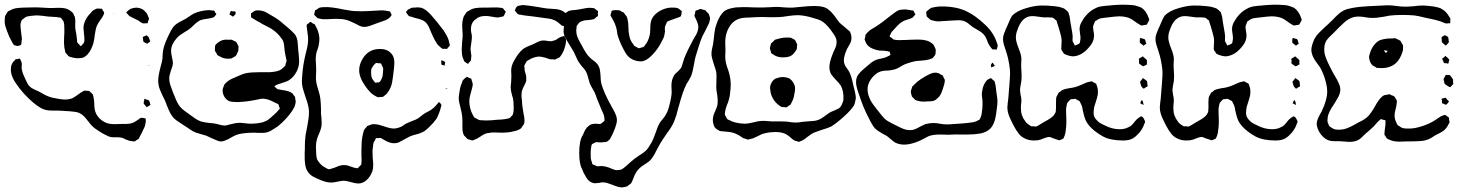

<svg xmlns="http://www.w3.org/2000/svg" viewBox="-39 -569 6357 835"><path d="M15 -383Q13 -386 1 -410Q-10 -437 -15 -453Q-20 -469 -18 -485Q-18 -495 -17 -499Q-16 -501 -11 -509L-5 -519L5 -524Q17 -531 29 -533Q41 -535 64 -536L114 -537Q129 -537 159 -535L179 -534L217 -535Q234 -535 242 -533Q258 -530 271 -519L279 -512Q280 -510 283 -502Q287 -496 287 -492Q289 -483 288.5 -472Q288 -461 288 -456Q288 -446 290 -435.5Q292 -425 293 -420L296 -395Q296 -387 297 -384Q297 -384 305 -376Q306 -375 308 -372.5Q310 -370 312 -368Q314 -368 316 -372Q317 -373 322 -378Q327 -383 328 -390V-400Q328 -408 326 -424Q324 -440 324 -447Q324 -459 328 -470Q336 -494 356 -513Q362 -521 365 -523Q367 -525 378 -530Q381 -532 387 -532Q394 -532 398 -531Q399 -531 400.5 -531.5Q402 -532 404 -531Q406 -529 407 -526Q408 -523 410 -521Q411 -520 412 -518Q413 -516 414 -513V-512Q414 -510 412 -506Q410 -502 409 -500Q405 -491 398 -483Q387 -468 382 -456Q377 -444 373 -416Q371 -398 369 -390Q368 -382 364 -371.5Q360 -361 358 -357Q344 -328 324 -319Q316 -316 305 -316Q294 -316 292 -316Q277 -318 268 -321L260 -324Q258 -325 256.5 -327.5Q255 -330 254 -331Q246 -339 246 -339L244 -347Q240 -365 240 -372Q239 -385 239.5 -395Q240 -405 240 -412Q241 -421 241 -439Q241 -455 240 -464Q239 -466 239 -469Q239 -472 238 -474Q237 -478 233.5 -481.5Q230 -485 229 -487Q228 -488 227.5 -489.5Q227 -491 225 -492Q222 -493 215 -493.5Q208 -494 205 -495Q198 -496 188 -496Q178 -496 171 -497Q164 -498 147.5 -500Q131 -502 118 -502Q111 -502 95 -500Q78 -498 73 -495Q73 -495 61 -486Q60 -485 58.5 -484Q57 -483 55 -481Q54 -479 51 -468Q50 -465 50 -458Q50 -449 51 -444Q55 -415 56 -403V-397Q56 -393 54 -381Q54 -376 52 -374Q50 -371 37 -369Q34 -370 28.5 -371Q23 -372 21 -374Q19 -376 18 -378.5Q17 -381 15 -383ZM510 -515Q510 -516 511.5 -517Q513 -518 514 -519Q516 -521 519.5 -524Q523 -527 528 -530Q541 -535 546 -535Q556 -537 567.5 -534Q579 -531 587 -524Q590 -522 592.5 -518.5Q595 -515 598 -513Q602 -508 606 -496Q609 -490 609 -489Q609 -485 606 -479L603 -468Q601 -467 599.5 -467.5Q598 -468 597 -468L586 -467Q578 -467 564 -479L526 -498Q522 -500 514 -510Q513 -511 511.5 -512.5Q510 -514 510 -515ZM455 -511V-513Q455 -513 455 -511ZM455 -511 453 -504 454 -510Q454 -510 454.5 -510.5Q455 -511 455 -511ZM609 -405 612 -395Q612 -394 613.5 -392Q615 -390 614 -389Q613 -387 611 -386Q609 -385 608 -384Q603 -379 602 -379Q601 -379 597 -381Q595 -382 590.5 -384Q586 -386 585 -388Q583 -391 583 -402Q581 -406 582 -408Q582 -409 582.5 -409Q583 -409 584 -409Q587 -410 591.5 -412.5Q596 -415 598 -415Q602 -415 609 -405ZM594 -54Q595 -53 595 -43Q595 -40 594 -34Q593 -28 592 -24Q591 -19 589 -15.5Q587 -12 586 -9Q576 13 570 23L564 35L554 41Q553 42 551 43.5Q549 45 546 46H544L535 45Q522 44 507 37Q495 30 485 29Q481 28 472 28H457Q447 28 442 27Q431 24 420.5 18Q410 12 407 11Q402 8 388.5 -0.5Q375 -9 366 -17Q357 -25 345 -41Q343 -44 331.5 -57.5Q320 -71 305 -78Q296 -82 283.5 -83Q271 -84 265 -85L217 -88H194Q179 -88 171 -89Q153 -91 137.5 -100Q122 -109 104 -124Q60 -162 30 -207Q4 -245 9 -276Q9 -285 15 -295Q18 -301 23 -304Q26 -309 29 -311Q30 -312 37 -312Q41 -314 46 -314Q48 -314 49 -312Q50 -310 50 -309Q56 -297 56 -291Q55 -285 55 -274Q56 -258 68 -232Q70 -229 76 -215Q82 -201 90 -193Q97 -186 110 -180Q123 -174 128 -172Q135 -168 153.5 -158Q172 -148 190 -144Q196 -143 213.5 -139.5Q231 -136 245 -136Q259 -136 274 -141Q286 -147 298 -156Q314 -168 319 -170Q327 -175 329 -175H331L340 -174Q347 -174 349 -173Q351 -172 357 -166Q365 -158 365 -158L368 -145Q369 -140 370 -131.5Q371 -123 371 -119Q371 -102 373 -93Q377 -72 392 -56Q407 -40 428 -33Q441 -29 458 -29L493 -30Q496 -30 510.5 -30Q525 -30 536 -34Q543 -36 551 -41.5Q559 -47 564 -50Q570 -56 573 -56Q574 -57 576 -57Q579 -57 582.5 -56Q586 -55 589 -55Q592 -55 594 -54ZM613 -284H605Q612 -286 613 -284ZM605 -284Q604 -284 603 -283.5Q602 -283 602 -284Q603 -285 603.5 -284.5Q604 -284 605 -284ZM615 -113Q614 -112 610.5 -110Q607 -108 606 -107L599 -103Q597 -104 596 -106Q595 -108 594 -109Q593 -111 589.5 -114Q586 -117 586 -120V-122Q586 -127 588 -131Q588 -138 589 -139Q591 -140 592.5 -138.5Q594 -137 595 -137Q605 -135 610 -131L614 -118Q614 -117 615 -115.5Q616 -114 615 -113Z M1154 -194Q1154 -194 1156 -192L1162 -186Q1166 -182 1168 -181Q1170 -180 1176 -180Q1182 -178 1198 -176Q1221 -172 1231 -164Q1234 -163 1236 -158Q1237 -156 1240 -153Q1243 -150 1244 -147Q1245 -145 1245 -139Q1247 -131 1247 -126Q1247 -120 1242 -105Q1231 -83 1210.5 -59.5Q1190 -36 1167 -18Q1149 -6 1138.5 0Q1128 6 1115 8Q1109 9 1096 9Q1079 9 1070 8Q1033 8 1006 13Q990 16 973.5 25Q957 34 954 36Q946 40 936.5 43.5Q927 47 918 46Q916 46 911.5 44.5Q907 43 905 42Q900 40 879 31Q872 27 858 21Q849 18 835.5 14.5Q822 11 814 8Q802 4 790.5 -4Q779 -12 776 -14Q761 -24 759 -25Q754 -29 742.5 -36Q731 -43 722.5 -50Q714 -57 709 -65Q701 -76 694.5 -91.5Q688 -107 686 -112Q681 -127 676 -137Q663 -162 656 -180.5Q649 -199 649 -218Q649 -239 659 -277L665 -300Q667 -308 667.5 -314Q668 -320 668 -324Q668 -332 670 -348Q675 -377 695 -417Q706 -441 714 -451Q721 -460 730 -466Q739 -472 750 -477.5Q761 -483 768 -487Q775 -491 785.5 -498.5Q796 -506 804 -510Q832 -523 868 -525Q875 -525 885 -523Q886 -523 887.5 -523.5Q889 -524 891 -523Q895 -521 897 -514Q902 -509 902 -508L901 -506Q898 -503 894 -497Q890 -493 884.5 -492Q879 -491 877 -490Q869 -488 856.5 -486.5Q844 -485 835 -482Q822 -477 809 -464.5Q796 -452 789 -446Q785 -442 765 -430Q745 -417 742 -415Q726 -402 714 -381Q705 -365 705 -347Q705 -338 709 -320Q713 -302 713 -294Q712 -281 705 -264Q697 -240 697 -228Q697 -211 704.5 -191.5Q712 -172 713 -168Q716 -161 724.5 -140Q733 -119 744 -105Q752 -95 765 -86Q778 -77 783 -73Q789 -69 804.5 -57.5Q820 -46 834 -41Q852 -36 874 -34Q878 -34 886 -33Q894 -32 899 -31Q905 -30 917 -26.5Q929 -23 938 -23Q943 -23 950 -25Q957 -27 961 -28Q987 -35 1005 -35Q1011 -35 1027 -33Q1041 -31 1048 -31Q1078 -31 1103 -37Q1119 -42 1129.5 -50Q1140 -58 1160 -77Q1165 -81 1173 -91Q1178 -96 1178 -97Q1179 -98 1177.5 -99.5Q1176 -101 1176 -102Q1175 -104 1174 -108.5Q1173 -113 1172 -115Q1170 -117 1165 -119Q1160 -121 1158 -122Q1131 -137 1113 -139L1104 -140Q1098 -140 1075 -135Q1038 -127 996 -125Q970 -125 958 -129Q943 -136 935 -151.5Q927 -167 930 -184Q930 -185 933 -191Q935 -198 938 -203Q938 -203 946 -211Q959 -223 980 -231Q1014 -247 1032 -251Q1055 -255 1089 -255H1134Q1169 -257 1184 -267L1193 -275Q1194 -276 1197 -278.5Q1200 -281 1201 -283Q1203 -285 1203 -291Q1204 -294 1205.5 -297.5Q1207 -301 1207 -305Q1207 -310 1205 -316Q1204 -322 1202 -330Q1200 -338 1199 -348Q1198 -354 1197 -368Q1196 -382 1192 -391Q1191 -394 1188.5 -397.5Q1186 -401 1185 -402Q1170 -424 1148 -439Q1140 -445 1128.5 -451Q1117 -457 1113 -459Q1104 -463 1096.5 -468Q1089 -473 1082 -476L1062 -488Q1055 -492 1054 -493Q1052 -495 1052.5 -500.5Q1053 -506 1053 -507L1052 -510Q1053 -511 1054.5 -512Q1056 -513 1057 -514Q1060 -516 1063 -518Q1066 -520 1069 -522Q1073 -524 1083 -524Q1093 -524 1104 -521Q1114 -519 1138 -504Q1142 -502 1159 -491.5Q1176 -481 1189 -469L1222 -441Q1225 -438 1233.5 -430Q1242 -422 1246 -416Q1252 -406 1254 -394.5Q1256 -383 1256.5 -371Q1257 -359 1258 -352Q1259 -343 1260.5 -327.5Q1262 -312 1262 -302Q1262 -278 1249.5 -255Q1237 -232 1216 -219Q1207 -214 1192 -209.5Q1177 -205 1169 -202Q1161 -199 1156 -195Q1154 -195 1154 -194ZM959 -506Q958 -507 962 -514Q962 -516 963 -518Q964 -520 965 -521Q967 -522 971 -520Q983 -520 985 -518Q986 -516 986 -513Q986 -510 985 -507Q975 -497 975 -497Q973 -497 970 -499Q967 -501 966 -502Q965 -503 962.5 -504Q960 -505 959 -506ZM908 -383Q910 -384 915.5 -388Q921 -392 925 -393Q937 -398 957 -396Q959 -396 962 -396.5Q965 -397 969 -396Q974 -394 977.5 -392Q981 -390 983 -389Q986 -389 988 -387Q989 -386 993 -378L998 -368Q999 -366 998.5 -364Q998 -362 998 -360Q998 -351 997 -347L992 -337Q990 -330 987 -327Q986 -325 983.5 -324Q981 -323 980 -322Q970 -316 968 -315Q965 -314 958 -314Q936 -312 918 -323Q908 -328 906 -330L901 -340Q900 -341 898 -344Q896 -347 896 -349Q895 -351 895.5 -354.5Q896 -358 896 -360Q896 -369 897 -371Q898 -375 908 -383Z M1342 -490Q1342 -490 1334 -498Q1327 -505 1327 -505L1329 -513Q1330 -515 1330 -518Q1330 -521 1331 -524L1339 -528Q1341 -529 1343 -531Q1345 -533 1349 -535Q1358 -538 1370 -538Q1398 -540 1454 -528L1478 -524Q1495 -520 1532 -520Q1551 -520 1602 -523L1619 -524Q1633 -524 1648 -521Q1650 -520 1652.5 -520Q1655 -520 1657 -519Q1659 -516 1660.5 -512.5Q1662 -509 1663 -507L1664 -504Q1664 -501 1656 -493Q1652 -488 1640 -482Q1625 -476 1595 -466Q1583 -461 1569.5 -456.5Q1556 -452 1546 -452Q1534 -452 1522 -458Q1510 -464 1507 -466Q1478 -480 1465 -483Q1449 -487 1425 -487Q1407 -487 1398 -486Q1391 -486 1381.5 -485.5Q1372 -485 1360 -486Q1344 -489 1342 -490ZM1751 -535Q1755 -536 1764 -536L1776 -537Q1782 -537 1794 -535Q1813 -529 1835.5 -504Q1858 -479 1890 -437Q1892 -434 1902 -417Q1912 -400 1915 -382Q1918 -374 1917 -371Q1915 -366 1908 -361Q1906 -356 1905 -356L1896 -357Q1894 -357 1890.5 -356.5Q1887 -356 1885 -357L1878 -362Q1869 -370 1865 -374Q1851 -393 1837 -426Q1834 -432 1829 -445Q1824 -458 1818 -465Q1810 -476 1797.5 -481.5Q1785 -487 1766 -491Q1764 -491 1747 -497L1739 -499Q1739 -499 1730 -511Q1727 -514 1727 -515Q1726 -518 1735 -527ZM1859 -52Q1846 -34 1826 -15Q1824 -13 1815 -5Q1806 3 1796 7Q1783 13 1769 16Q1765 17 1758 19Q1751 21 1742 25Q1739 26 1722 36Q1706 45 1696.5 49.5Q1687 54 1674 54Q1655 54 1629 38Q1619 32 1617 31H1614Q1608 31 1606 32Q1605 32 1601.5 31.5Q1598 31 1597 32Q1595 33 1593.5 36.5Q1592 40 1592 41Q1586 50 1586 50Q1585 54 1584 60Q1583 66 1583 69Q1581 81 1581 90L1582 118Q1584 136 1584 147Q1584 168 1579 179Q1571 200 1555 214.5Q1539 229 1519 229Q1507 229 1487 223Q1467 217 1456 217Q1447 217 1429 221Q1411 225 1401 225Q1377 225 1341 208Q1322 200 1311 191Q1293 175 1289 151Q1285 127 1286 95Q1287 84 1287 61Q1287 54 1287.5 43.5Q1288 33 1290 18Q1298 -21 1302 -48Q1306 -75 1304 -94Q1302 -113 1289 -149Q1277 -184 1275 -200Q1274 -205 1274 -215Q1274 -226 1276 -248Q1279 -286 1288 -325Q1289 -330 1295 -354Q1301 -378 1301 -399Q1301 -408 1299 -421Q1297 -434 1296 -444Q1296 -447 1295 -453Q1294 -459 1295 -461Q1296 -464 1304 -468Q1310 -474 1310 -474Q1312 -474 1315.5 -471.5Q1319 -469 1320 -468L1330 -463L1334 -455Q1342 -441 1344 -433Q1350 -415 1350 -397Q1350 -390 1348 -378Q1347 -370 1345 -364Q1343 -358 1342 -354Q1337 -343 1336 -334Q1334 -320 1334 -313L1335 -292Q1336 -282 1336 -260L1335 -230Q1335 -211 1342 -189Q1349 -167 1351 -158Q1355 -140 1356 -120Q1357 -100 1357 -95V-74Q1358 -67 1359 -56.5Q1360 -46 1360 -32Q1360 -12 1347 16Q1341 30 1339 38Q1335 51 1335 69L1336 97Q1336 100 1337 110Q1338 120 1341 126Q1341 126 1347 135Q1360 153 1378 161Q1380 162 1384 164.5Q1388 167 1391 167H1392Q1395 167 1404 164Q1415 161 1424 157Q1439 150 1453 149H1458Q1466 149 1474 151Q1481 153 1487 155.5Q1493 158 1500 160Q1503 160 1511 162L1516 163Q1518 162 1520.5 159Q1523 156 1524 155Q1524 155 1532 147Q1533 145 1532.5 143Q1532 141 1533 139Q1534 125 1533 112Q1532 91 1534 47Q1536 25 1541 7Q1542 5 1542.5 2Q1543 -1 1544 -3Q1546 -7 1548.5 -9.5Q1551 -12 1553 -14L1558 -21Q1559 -22 1569 -25L1580 -29H1585Q1600 -29 1610 -26L1630 -20Q1658 -10 1674 -10Q1688 -10 1708 -19Q1708 -19 1726 -31Q1734 -35 1746.5 -40Q1759 -45 1767 -48Q1777 -52 1787 -60Q1797 -68 1801 -71Q1807 -76 1820 -82.5Q1833 -89 1838 -93Q1851 -102 1861 -115L1868 -123Q1870 -125 1870 -125Q1871 -125 1872 -124Q1873 -123 1874 -122Q1879 -117 1881 -112Q1872 -75 1859 -52ZM1652 -174Q1649 -171 1647.5 -168Q1646 -165 1644 -162L1633 -153Q1631 -152 1630 -150.5Q1629 -149 1627 -148Q1624 -147 1616 -147L1605 -146Q1604 -146 1598 -149Q1586 -155 1575 -164Q1560 -179 1548 -197Q1523 -233 1523 -264Q1523 -286 1535.5 -309Q1548 -332 1567 -344Q1587 -356 1612 -356Q1631 -356 1642 -351L1652 -346L1660 -339L1667 -331Q1676 -318 1676 -296Q1676 -286 1674 -268Q1670 -232 1666.5 -212Q1663 -192 1652 -174ZM1895 -287Q1895 -286 1895.5 -285.5Q1896 -285 1895 -284Q1894 -283 1892 -284.5Q1890 -286 1889 -286Q1887 -286 1884.5 -286.5Q1882 -287 1881 -288Q1880 -290 1880 -299V-307Q1881 -308 1883 -306Q1890 -305 1897 -299ZM1576 -268Q1575 -265 1575 -259V-251Q1575 -236 1580 -226Q1583 -222 1585.5 -218.5Q1588 -215 1590 -213L1593 -209L1598 -210Q1609 -210 1611 -212Q1614 -213 1616.5 -218.5Q1619 -224 1620 -225Q1625 -234 1626 -246.5Q1627 -259 1627 -262Q1627 -264 1627.5 -267.5Q1628 -271 1627 -273Q1627 -274 1624 -280Q1622 -283 1621 -286.5Q1620 -290 1618 -293Q1616 -294 1606 -294Q1605 -294 1602 -295Q1599 -296 1597 -295Q1593 -294 1585 -284Q1584 -282 1580.5 -277Q1577 -272 1576 -268ZM1900 -182Q1899 -182 1898 -181.5Q1897 -181 1897 -182Q1899 -183 1901.5 -184Q1904 -185 1906 -185Q1907 -185 1906.5 -184Q1906 -183 1905 -183Z M2232 -547H2236Q2238 -547 2265 -544L2304 -538Q2311 -537 2320.5 -535Q2330 -533 2341 -532Q2349 -531 2370.5 -530Q2392 -529 2406 -522Q2418 -516 2426.5 -505.5Q2435 -495 2437 -483Q2440 -474 2440 -470Q2439 -468 2433 -462Q2430 -455 2426 -454H2424L2416 -455L2406 -457Q2403 -458 2401 -460.5Q2399 -463 2397 -464Q2395 -466 2386.5 -472.5Q2378 -479 2370 -482Q2359 -487 2344.5 -488.5Q2330 -490 2326 -491L2275 -498Q2269 -499 2253 -500.5Q2237 -502 2225 -505Q2220 -505 2214 -507Q2211 -509 2209 -512Q2207 -515 2205 -517Q2200 -522 2200 -523Q2199 -524 2200.5 -525.5Q2202 -527 2202 -528Q2203 -532 2205.5 -536Q2208 -540 2213 -543ZM2000 -296Q2000 -295 1999 -293.5Q1998 -292 1997 -292Q1996 -291 1992 -293.5Q1988 -296 1987 -297L1980 -302Q1980 -303 1977 -310Q1971 -322 1970 -337Q1969 -343 1969 -354Q1969 -365 1971 -389Q1973 -405 1973 -413Q1973 -428 1972 -436L1971 -458Q1971 -472 1974 -485Q1975 -488 1976 -491.5Q1977 -495 1978 -498Q1978 -498 1984 -507Q1985 -508 1991 -517L2001 -523Q2015 -532 2030.5 -534Q2046 -536 2061 -536Q2076 -536 2082 -536Q2090 -536 2105.5 -536.5Q2121 -537 2132 -536Q2134 -535 2139 -535Q2144 -535 2146 -534Q2149 -533 2152 -528.5Q2155 -524 2157 -522Q2158 -520 2159.5 -519.5Q2161 -519 2161 -518Q2161 -516 2158 -513Q2157 -511 2155 -505.5Q2153 -500 2150 -498Q2149 -497 2144 -496.5Q2139 -496 2137 -495Q2129 -493 2125 -493Q2118 -493 2106 -495.5Q2094 -498 2084 -499Q2055 -501 2041 -493Q2038 -492 2035.5 -489.5Q2033 -487 2031 -486Q2023 -481 2022 -479Q2009 -465 2009 -441Q2009 -435 2010.5 -427.5Q2012 -420 2013 -415Q2014 -404 2011.5 -388.5Q2009 -373 2008 -363Q2008 -360 2007.5 -356.5Q2007 -353 2008 -349Q2008 -344 2009.5 -337Q2011 -330 2011 -327Q2011 -324 2009 -306ZM2401 -328 2395 -320 2385 -315 2375 -310Q2369 -310 2366 -311H2357Q2352 -311 2344.5 -314Q2337 -317 2333 -318Q2313 -323 2307 -323Q2296 -323 2283.5 -319Q2271 -315 2262 -309Q2260 -308 2257 -306.5Q2254 -305 2251 -302Q2250 -301 2247 -295Q2246 -292 2244 -289Q2242 -286 2241 -283L2242 -275Q2242 -266 2243 -261Q2244 -256 2246 -250.5Q2248 -245 2249 -240Q2250 -235 2249.5 -230.5Q2249 -226 2250 -221Q2250 -217 2247.5 -211.5Q2245 -206 2244 -203Q2242 -198 2238 -191Q2234 -184 2233 -179Q2229 -171 2229 -158V-153Q2229 -145 2231 -131Q2232 -104 2239 -69Q2240 -65 2241 -59Q2242 -53 2242 -44Q2242 -38 2240 -30Q2238 -26 2235.5 -23.5Q2233 -21 2232 -19Q2229 -13 2228 -12Q2217 -2 2195 2Q2175 8 2141 8L2110 7Q2096 7 2089 9Q2086 9 2081 10Q2076 11 2073 12Q2063 16 2050 25Q2033 36 2026 38L2016 42Q2014 42 2005 39Q2003 38 1999.5 37.5Q1996 37 1995 36Q1993 35 1990.5 32Q1988 29 1987 28Q1985 26 1983 24Q1981 22 1979 20Q1972 7 1972 -13V-41Q1972 -60 1970 -69Q1969 -79 1967 -86.5Q1965 -94 1964 -99Q1956 -127 1956 -143Q1956 -152 1960 -174Q1963 -195 1970 -209Q1972 -218 1975 -221Q1975 -221 1981 -227Q1983 -228 1986.5 -231.5Q1990 -235 1991 -235Q1994 -234 1996 -233Q1998 -232 1999 -231Q2009 -228 2011 -226Q2012 -224 2012 -221L2016 -208Q2017 -206 2017 -201Q2017 -195 2011 -174Q2010 -170 2006 -155.5Q2002 -141 2002 -128Q2002 -114 2006 -98Q2010 -82 2017 -70Q2022 -60 2024 -58Q2027 -56 2029 -55Q2031 -54 2032 -54Q2034 -53 2038 -50.5Q2042 -48 2045 -47Q2049 -46 2058 -46L2073 -45Q2088 -45 2100 -46Q2112 -47 2120 -48Q2125 -48 2139 -49Q2153 -50 2163 -52Q2165 -53 2169.5 -53.5Q2174 -54 2177 -55Q2177 -55 2183 -61L2191 -70Q2192 -72 2192.5 -76.5Q2193 -81 2194 -83Q2195 -89 2195 -102Q2195 -118 2194 -127Q2193 -141 2188 -154Q2182 -176 2182 -188Q2182 -197 2184 -213L2185 -237L2184 -264Q2185 -284 2196 -304Q2216 -340 2236 -356Q2246 -363 2259.5 -368.5Q2273 -374 2278 -376Q2283 -378 2297.5 -385.5Q2312 -393 2325 -393Q2332 -393 2342.5 -391Q2353 -389 2360 -390Q2374 -393 2379 -396Q2384 -399 2390.5 -403.5Q2397 -408 2402 -409L2412 -412L2415 -413Q2417 -412 2417 -408Q2418 -406 2420 -403Q2422 -400 2423 -396V-393Q2423 -389 2421 -377Q2414 -346 2401 -328Z M2654 -524Q2658 -523 2664 -519L2674 -514Q2674 -514 2680 -505Q2681 -503 2683.5 -501Q2686 -499 2687 -496Q2688 -494 2688.5 -491Q2689 -488 2690 -486Q2694 -470 2694 -450Q2694 -437 2695 -430L2698 -413Q2701 -394 2714 -378Q2720 -369 2720 -369L2730 -364Q2731 -363 2734.5 -361Q2738 -359 2739 -359Q2741 -359 2750 -362Q2752 -363 2755.5 -363.5Q2759 -364 2760 -365Q2762 -366 2767 -374Q2779 -387 2786 -414Q2789 -424 2789 -445Q2789 -472 2796 -487Q2806 -507 2829 -520.5Q2852 -534 2877 -536H2888Q2903 -536 2910 -533Q2914 -530 2917.5 -527.5Q2921 -525 2923 -523L2927 -520Q2927 -518 2925 -514Q2925 -504 2922 -499Q2921 -497 2917.5 -495.5Q2914 -494 2913 -494Q2906 -491 2895.5 -487.5Q2885 -484 2877 -481Q2875 -480 2869.5 -478Q2864 -476 2862 -474Q2860 -472 2860 -469Q2859 -466 2856.5 -461.5Q2854 -457 2853 -453Q2852 -446 2852.5 -440.5Q2853 -435 2853 -431Q2850 -414 2849 -410Q2846 -402 2840 -391Q2834 -380 2831 -374Q2816 -348 2793 -325.5Q2770 -303 2749 -302Q2733 -302 2717.5 -308Q2702 -314 2692 -325Q2686 -331 2680.5 -340.5Q2675 -350 2673 -354Q2653 -392 2646 -420Q2645 -426 2644 -434Q2643 -442 2640 -452Q2636 -467 2625 -486Q2624 -488 2620.5 -493.5Q2617 -499 2616 -502Q2616 -505 2617.5 -509.5Q2619 -514 2620 -516Q2620 -520 2621 -522Q2622 -523 2628 -524Q2634 -525 2637 -525Q2649 -525 2654 -524ZM3029 -437Q3027 -432 3023.5 -426Q3020 -420 3016 -412Q3006 -389 2998 -361.5Q2990 -334 2987 -326Q2983 -314 2979 -288Q2973 -254 2966 -237Q2965 -234 2955 -217Q2947 -205 2944 -198Q2936 -182 2929.5 -162Q2923 -142 2921 -135Q2918 -125 2915.5 -115.5Q2913 -106 2910 -97Q2903 -66 2894 -44Q2889 -31 2880.5 -17Q2872 -3 2862 10L2845 35Q2832 54 2818 81Q2802 115 2787 130Q2780 136 2769 143Q2758 150 2751 155Q2732 170 2723 189Q2720 194 2715 208Q2710 222 2705 229Q2703 231 2699.5 233Q2696 235 2694 237Q2692 238 2691 239.5Q2690 241 2688 242L2677 244Q2675 244 2672 245Q2669 246 2667 246Q2651 246 2625 235Q2621 234 2608 229Q2595 224 2583 224Q2577 224 2571 225.5Q2565 227 2559 227L2550 228Q2544 228 2538 226Q2528 223 2519 214Q2517 211 2515 209Q2513 207 2512 205Q2498 183 2492 165Q2480 144 2480 96Q2480 41 2496 18Q2497 15 2502 4Q2507 -7 2514 -15Q2524 -25 2531 -28Q2540 -31 2553 -31Q2556 -31 2563 -30Q2570 -29 2574 -31Q2577 -32 2583 -38Q2588 -41 2590 -44V-46Q2590 -62 2585 -74L2576 -94Q2561 -129 2558 -138Q2549 -164 2546 -169Q2542 -177 2535 -188.5Q2528 -200 2525 -209Q2522 -218 2519 -230.5Q2516 -243 2513 -250Q2507 -265 2491 -281Q2483 -291 2475 -303Q2474 -304 2456 -344Q2450 -355 2442 -367L2428 -390Q2415 -412 2413 -423Q2412 -427 2412 -435Q2412 -443 2413.5 -455.5Q2415 -468 2416 -476Q2416 -492 2417 -501Q2418 -503 2418 -506Q2418 -509 2419 -511Q2420 -513 2426 -516Q2434 -522 2436 -522Q2438 -523 2441 -523Q2444 -523 2446 -524Q2468 -526 2479 -528Q2488 -529 2501 -532Q2514 -535 2523 -535Q2539 -535 2545 -533Q2548 -532 2550 -529.5Q2552 -527 2554 -526Q2560 -523 2561 -521Q2562 -519 2561.5 -515Q2561 -511 2561 -509Q2561 -508 2561.5 -504.5Q2562 -501 2561 -500Q2561 -498 2555 -495Q2547 -487 2545 -486Q2542 -485 2537.5 -484.5Q2533 -484 2531 -483Q2524 -482 2516 -481.5Q2508 -481 2501 -480L2490 -476Q2489 -476 2487 -475Q2485 -474 2482 -472Q2479 -470 2477.5 -467.5Q2476 -465 2474 -463L2469 -456Q2468 -453 2468 -445L2467 -436Q2467 -422 2472 -409Q2477 -396 2483.5 -385Q2490 -374 2492 -370Q2499 -356 2508 -341.5Q2517 -327 2527 -318Q2533 -312 2543.5 -304.5Q2554 -297 2559 -290Q2567 -279 2569.5 -267Q2572 -255 2573 -235Q2573 -220 2576 -206Q2587 -166 2620 -107Q2623 -102 2629.5 -90Q2636 -78 2640 -67.5Q2644 -57 2644 -47Q2644 -34 2636 -12Q2626 14 2619 26Q2612 42 2598 48Q2596 49 2590 49Q2573 51 2565 50L2556 49Q2553 49 2548.5 51.5Q2544 54 2541 55L2536 58Q2534 60 2533 64.5Q2532 69 2532 71Q2530 81 2530 92Q2530 103 2530 107Q2530 118 2531 123Q2532 129 2536 139Q2536 143 2537 144Q2538 146 2542 147.5Q2546 149 2547 149L2557 154H2561L2579 153Q2595 155 2600 157Q2606 158 2619.5 164Q2633 170 2641 171Q2655 171 2664 168Q2666 167 2668.5 165Q2671 163 2673 162Q2679 158 2703 136Q2721 120 2735 111Q2739 108 2751 100.5Q2763 93 2771 85Q2780 76 2795 50Q2802 37 2812 9Q2820 -17 2831 -36Q2836 -43 2844.5 -53Q2853 -63 2857 -71Q2867 -88 2872 -111Q2882 -149 2882 -168L2881 -197Q2881 -209 2884 -221Q2887 -232 2893 -242Q2899 -251 2908 -257Q2919 -268 2923 -274Q2924 -276 2927 -284Q2932 -302 2937 -316Q2951 -351 2976 -397Q2978 -401 2981.5 -406.5Q2985 -412 2989 -419Q2998 -437 2998 -452Q2998 -465 2987 -487L2981 -499Q2981 -503 2982 -506Q2983 -509 2984 -511Q2984 -520 2986 -522Q2987 -523 2991.5 -524.5Q2996 -526 2997 -526Q2999 -527 3002 -528.5Q3005 -530 3007 -530Q3010 -530 3011.5 -529Q3013 -528 3015 -528Q3027 -525 3029 -524L3032 -520Q3043 -509 3043 -509Q3049 -494 3049 -489Q3049 -485 3045 -469Z M3674 -109Q3660 -88 3630 -61Q3600 -34 3576 -19Q3559 -11 3534 -4Q3510 4 3498 9Q3492 12 3473 26Q3459 38 3448 43Q3445 44 3441.5 45.5Q3438 47 3435 48Q3433 48 3427 45Q3425 45 3421.5 44Q3418 43 3416 42Q3416 42 3407 36Q3403 32 3395 25.5Q3387 19 3380 15Q3356 2 3316 6Q3292 8 3273 15Q3264 19 3249.5 26.5Q3235 34 3223 36Q3217 38 3212 38Q3211 38 3205 35Q3195 33 3192 31Q3192 31 3174 19Q3158 10 3144 7Q3136 5 3123.5 4Q3111 3 3103 2Q3094 2 3090 0Q3088 -1 3080 -6L3073 -11Q3070 -14 3068.5 -17Q3067 -20 3066 -22Q3061 -35 3061 -47Q3061 -57 3065 -71Q3068 -79 3073.5 -91Q3079 -103 3081 -112Q3083 -127 3082 -135Q3082 -148 3079 -163Q3078 -168 3077 -174.5Q3076 -181 3076 -190L3077 -233Q3077 -248 3076 -255Q3074 -266 3066 -288Q3056 -318 3055 -333Q3055 -345 3058 -358.5Q3061 -372 3062 -376L3065 -399Q3067 -422 3071 -444Q3086 -501 3113 -522Q3125 -530 3146 -534Q3161 -538 3193 -538Q3220 -538 3233 -537Q3243 -537 3258 -536.5Q3273 -536 3292 -537L3316 -538Q3323 -539 3339 -539Q3350 -539 3370 -537Q3396 -535 3409 -536L3431 -538Q3479 -543 3501 -543Q3548 -543 3564 -527Q3576 -519 3594 -495Q3598 -488 3608 -476Q3615 -466 3629 -456Q3639 -448 3644 -443Q3646 -441 3650 -438Q3654 -435 3656 -433Q3664 -420 3664 -404Q3664 -397 3663 -393Q3661 -384 3654 -372.5Q3647 -361 3644 -355Q3631 -325 3631 -306Q3631 -296 3634.5 -288Q3638 -280 3644.5 -271.5Q3651 -263 3655 -255Q3664 -238 3672 -198Q3674 -191 3678 -174.5Q3682 -158 3683 -145Q3683 -138 3680 -127Q3679 -118 3674 -109ZM3618 -196Q3612 -206 3596 -222Q3583 -236 3577 -244.5Q3571 -253 3569 -265Q3568 -269 3568 -276Q3568 -298 3581 -331Q3584 -340 3590 -352Q3596 -364 3598 -373Q3600 -385 3599 -394Q3599 -395 3596 -404Q3592 -415 3573 -440Q3552 -467 3535 -477Q3527 -482 3515.5 -485.5Q3504 -489 3500 -490Q3463 -502 3432 -503Q3414 -503 3393.5 -500Q3373 -497 3366 -496Q3350 -494 3319 -494L3274 -495Q3256 -495 3224 -493Q3221 -493 3201 -492Q3181 -491 3165 -483Q3147 -474 3135 -455.5Q3123 -437 3118 -415Q3115 -400 3115 -386L3116 -350L3115 -322Q3115 -297 3128 -264L3134 -243Q3139 -221 3139 -201Q3139 -185 3135 -155Q3134 -146 3130 -133Q3127 -121 3123 -114Q3115 -92 3114 -81Q3114 -79 3113.5 -75Q3113 -71 3114 -69Q3114 -68 3119 -60Q3120 -58 3121 -55.5Q3122 -53 3124 -51Q3127 -49 3129 -48Q3131 -47 3132 -47Q3144 -40 3160 -36Q3182 -31 3202 -31Q3214 -31 3238 -37Q3260 -43 3271 -43Q3282 -44 3297 -42.5Q3312 -41 3317 -41H3351Q3373 -41 3384 -40Q3408 -36 3421 -36Q3436 -36 3449 -39Q3465 -41 3471 -41Q3479 -42 3492.5 -42.5Q3506 -43 3515 -46Q3529 -50 3544 -61.5Q3559 -73 3567 -78Q3573 -82 3583.5 -86Q3594 -90 3601 -94Q3609 -97 3611 -99Q3622 -108 3629 -134Q3631 -172 3618 -196ZM3418 -395Q3421 -392 3423 -386L3428 -376L3427 -366Q3427 -358 3426 -355Q3426 -355 3420 -346Q3410 -330 3398 -325Q3383 -318 3355 -320Q3335 -323 3324 -332Q3318 -335 3315 -338L3312 -349Q3309 -358 3309 -359L3311 -367Q3312 -369 3312.5 -373.5Q3313 -378 3314 -380L3321 -386Q3331 -396 3331 -396Q3334 -397 3337.5 -398Q3341 -399 3345 -400Q3370 -408 3400 -405Q3403 -403 3409 -400.5Q3415 -398 3418 -395ZM3405 -126 3399 -114Q3397 -112 3391 -109Q3389 -108 3386.5 -105.5Q3384 -103 3381 -102L3372 -103Q3364 -103 3360 -104Q3357 -105 3354.5 -107Q3352 -109 3349 -111Q3333 -122 3322.5 -140.5Q3312 -159 3311 -178Q3310 -181 3310 -187Q3310 -198 3316.5 -209.5Q3323 -221 3333 -227Q3335 -228 3338 -228.5Q3341 -229 3343 -230Q3352 -234 3365 -234Q3375 -234 3385 -231Q3387 -230 3390 -229.5Q3393 -229 3395 -227Q3403 -222 3409.5 -212Q3416 -202 3418 -193Q3419 -187 3418.5 -182Q3418 -177 3418 -173Q3417 -170 3414.5 -154Q3412 -138 3405 -126Z M4011 -535Q4014 -536 4018.5 -536.5Q4023 -537 4025 -538Q4040 -541 4056 -541Q4122 -541 4166 -519Q4204 -501 4248 -459Q4283 -425 4296 -384Q4297 -382 4298.5 -377.5Q4300 -373 4300 -371V-370Q4300 -368 4299 -365.5Q4298 -363 4298 -361Q4297 -360 4296.5 -357Q4296 -354 4295 -353L4287 -354Q4279 -354 4276 -355L4273 -359Q4264 -370 4263 -373Q4257 -382 4254 -393Q4248 -407 4244 -413Q4235 -426 4217.5 -436Q4200 -446 4192 -451Q4185 -456 4175 -464.5Q4165 -473 4157 -476Q4146 -481 4127 -481Q4114 -481 4107 -480L4057 -477L4044 -476Q4031 -476 4021 -479Q4018 -480 4013 -481Q4008 -482 4006 -484Q4004 -485 4001 -488.5Q3998 -492 3995 -494Q3991 -498 3991 -498Q3990 -499 3990.5 -501Q3991 -503 3991 -503Q3989 -509 3989 -515Q3989 -518 3991.5 -520Q3994 -522 3995 -523Q4007 -533 4011 -535ZM4265 -227Q4266 -227 4268 -228.5Q4270 -230 4271 -229Q4273 -228 4275.5 -225.5Q4278 -223 4279 -221Q4285 -218 4286 -216Q4287 -214 4287.5 -210.5Q4288 -207 4289 -205Q4292 -193 4294 -170Q4298 -145 4299 -130Q4299 -117 4296.5 -100Q4294 -83 4293 -73Q4287 -28 4266 -8Q4249 7 4224.5 11.5Q4200 16 4171 16H4134Q4119 15 4087 17L4050 16Q4016 16 3998 24Q3993 26 3977 35L3959 44Q3924 59 3895 60Q3871 60 3854 51Q3847 47 3837 38Q3827 29 3820 24Q3810 17 3800 13Q3776 -1 3766 -11Q3754 -24 3736 -62Q3716 -99 3696 -160Q3695 -163 3689.5 -180Q3684 -197 3684 -212Q3684 -232 3693.5 -244.5Q3703 -257 3714.5 -266.5Q3726 -276 3729 -279Q3739 -288 3750 -296.5Q3761 -305 3772 -309Q3783 -313 3792 -314Q3813 -318 3822 -324Q3825 -325 3828.5 -327Q3832 -329 3834 -331Q3834 -332 3832 -336Q3832 -342 3830 -344Q3829 -345 3825 -345Q3822 -346 3818 -347Q3814 -348 3808 -348Q3801 -349 3787 -349Q3766 -352 3749.5 -360.5Q3733 -369 3726 -385Q3725 -388 3723.5 -391.5Q3722 -395 3721 -398Q3721 -400 3724 -409Q3724 -417 3726 -419Q3727 -421 3733 -427Q3741 -436 3752.5 -443Q3764 -450 3768 -452Q3795 -469 3833 -500Q3838 -503 3848.5 -511.5Q3859 -520 3868 -524Q3877 -528 3900 -528Q3916 -526 3925 -524Q3931 -524 3933 -522Q3936 -521 3939 -511Q3940 -510 3941 -509Q3942 -508 3942 -506Q3941 -505 3940 -504Q3939 -503 3938 -502Q3936 -500 3933 -496Q3930 -492 3927 -491Q3925 -490 3917 -487Q3893 -480 3886 -475Q3875 -469 3863.5 -457Q3852 -445 3848 -440Q3840 -432 3839 -430Q3837 -428 3835.5 -424Q3834 -420 3833 -418Q3832 -417 3831 -414.5Q3830 -412 3830 -411Q3830 -409 3839 -404Q3845 -398 3848 -397Q3850 -396 3853.5 -396Q3857 -396 3859 -395Q3872 -394 3887 -395Q3906 -395 3915 -396L3953 -397Q3995 -397 4013 -381Q4014 -380 4016.5 -378.5Q4019 -377 4021 -374L4026 -364Q4027 -362 4028.5 -359Q4030 -356 4030 -354Q4031 -352 4030.5 -348.5Q4030 -345 4030 -343Q4030 -335 4029 -333Q4028 -330 4026.5 -328Q4025 -326 4024 -325Q4023 -324 4021 -321Q4019 -318 4016 -316Q4013 -314 4010 -313.5Q4007 -313 4004 -311Q3991 -307 3964 -305Q3956 -305 3942 -303Q3906 -295 3887 -285Q3882 -282 3870 -275Q3858 -268 3847 -266Q3840 -264 3831.5 -263Q3823 -262 3820 -262Q3797 -262 3783 -255Q3781 -255 3773 -249Q3756 -237 3745 -218.5Q3734 -200 3734 -181Q3734 -162 3742 -144Q3748 -128 3760 -112.5Q3772 -97 3774 -94Q3780 -87 3790 -74Q3800 -61 3808 -53Q3820 -42 3838 -33.5Q3856 -25 3861 -22Q3880 -12 3892.5 -7.5Q3905 -3 3919 -3Q3930 -3 3940 -7Q3950 -11 3964 -19L3985 -29Q4003 -34 4020 -34Q4034 -34 4049 -31Q4054 -30 4061.5 -29Q4069 -28 4078 -28Q4091 -28 4115 -30Q4149 -32 4166 -34Q4178 -35 4190.5 -37Q4203 -39 4212 -44Q4214 -46 4216.5 -46.5Q4219 -47 4221 -49L4226 -59Q4231 -71 4233 -96Q4234 -105 4234 -123Q4234 -133 4232.5 -142Q4231 -151 4231 -161Q4231 -166 4233 -176Q4237 -204 4255 -222ZM4277 -297Q4277 -297 4279 -295L4285 -286Q4288 -283 4288 -282Q4287 -281 4286.5 -281.5Q4286 -282 4285 -281L4274 -277L4272 -276Q4271 -278 4270.5 -281.5Q4270 -285 4271 -288Q4272 -289 4273.5 -292Q4275 -295 4277 -297ZM4035 -139Q4030 -134 4027 -133Q4018 -128 3995 -128L3980 -127Q3966 -127 3954 -130Q3942 -134 3942 -134Q3942 -134 3935 -141Q3933 -143 3931 -145Q3929 -147 3927 -149L3924 -159Q3924 -162 3923 -164.5Q3922 -167 3922 -170Q3922 -173 3923 -176Q3924 -179 3925 -181L3928 -192Q3930 -194 3932.5 -196.5Q3935 -199 3937 -201Q3949 -214 3966 -225Q3983 -236 3987 -238Q4009 -250 4018 -252L4028 -253Q4034 -253 4042 -251Q4044 -250 4052 -245Q4053 -245 4055 -244Q4057 -243 4060 -241Q4062 -239 4063.5 -235Q4065 -231 4066 -229L4070 -222V-219Q4070 -212 4067 -201Q4061 -179 4054.5 -164Q4048 -149 4035 -139Z M4941 -39Q4941 -37 4937 -29Q4932 -12 4916 8Q4901 25 4889 32Q4873 42 4846 42Q4791 42 4759 25Q4700 -8 4682 -47Q4676 -61 4670 -89Q4670 -92 4668 -101Q4666 -110 4662 -117L4656 -129Q4654 -131 4650 -132.5Q4646 -134 4644 -135Q4643 -136 4641 -137.5Q4639 -139 4637 -139Q4635 -140 4628 -138Q4619 -138 4617 -137Q4617 -137 4611 -131L4603 -122Q4601 -119 4598 -101Q4597 -93 4597.5 -81.5Q4598 -70 4598 -64Q4600 -29 4596 -4Q4595 12 4589 26Q4588 27 4587.5 29Q4587 31 4586 33Q4583 35 4581 36Q4579 37 4578 37Q4576 38 4573 39.5Q4570 41 4568 41Q4565 41 4562.5 39.5Q4560 38 4558 38Q4551 35 4537 31Q4535 30 4532 28.5Q4529 27 4527 27Q4517 26 4505 31Q4493 36 4487 38Q4475 42 4459 42Q4437 42 4422 35Q4404 28 4392 13Q4380 -2 4368 -25Q4366 -30 4358 -45.5Q4350 -61 4346 -75Q4342 -89 4342 -101Q4342 -109 4343.5 -120.5Q4345 -132 4346 -140L4349 -178L4351 -203Q4355 -245 4353 -267Q4348 -309 4339 -337L4333 -356Q4323 -384 4323 -398Q4323 -410 4327 -421.5Q4331 -433 4335.5 -443Q4340 -453 4342 -457Q4345 -464 4351 -478Q4357 -492 4363 -501Q4382 -521 4422 -533Q4462 -545 4490 -545Q4520 -545 4535 -543Q4566 -541 4580 -535Q4588 -533 4590 -531L4599 -524Q4601 -522 4603 -520Q4605 -518 4607 -516L4610 -506Q4613 -499 4614 -489Q4615 -479 4616 -474Q4617 -466 4621 -445Q4625 -424 4626 -411Q4626 -407 4625.5 -400.5Q4625 -394 4626 -389Q4627 -387 4628.5 -384.5Q4630 -382 4631 -380Q4632 -379 4633.5 -375Q4635 -371 4636 -371L4638 -372Q4641 -373 4643.5 -374Q4646 -375 4648 -376Q4649 -376 4651.5 -377.5Q4654 -379 4655 -380Q4657 -381 4658 -386.5Q4659 -392 4659 -394Q4660 -397 4660 -404Q4660 -411 4658 -423.5Q4656 -436 4656 -442Q4656 -461 4667 -477Q4676 -494 4691 -509Q4706 -524 4723 -532Q4735 -539 4751.5 -541.5Q4768 -544 4784 -545Q4833 -550 4866 -548Q4869 -548 4884 -547Q4899 -546 4911 -541Q4914 -540 4918 -538.5Q4922 -537 4926 -535Q4935 -529 4943 -518Q4951 -507 4955 -495Q4956 -492 4957.5 -488.5Q4959 -485 4959 -482Q4958 -479 4955 -474Q4952 -469 4951 -467Q4949 -462 4948 -462Q4947 -461 4943 -461Q4928 -458 4926 -458Q4921 -459 4914 -464Q4908 -467 4896 -476Q4880 -488 4871 -491Q4851 -498 4828 -498Q4816 -498 4776 -493Q4770 -492 4759 -491Q4748 -490 4741 -487Q4738 -486 4728 -479Q4723 -477 4723 -476Q4722 -475 4719 -466L4715 -456Q4714 -449 4716.5 -435Q4719 -421 4719 -415Q4719 -387 4696 -362Q4666 -327 4630 -324Q4615 -324 4597 -331L4589 -335Q4587 -336 4585 -340Q4583 -344 4582 -345Q4581 -346 4579.5 -348Q4578 -350 4577 -353Q4576 -356 4576.5 -359Q4577 -362 4577 -364V-369L4578 -391Q4578 -406 4572 -425Q4566 -444 4564 -453L4558 -471L4556 -479Q4555 -481 4554 -481Q4553 -481 4552 -482Q4550 -484 4546 -487.5Q4542 -491 4539 -492Q4536 -493 4528 -493Q4520 -494 4511.5 -493.5Q4503 -493 4495 -494Q4486 -495 4472.5 -497Q4459 -499 4450 -499Q4405 -499 4385 -437Q4379 -422 4379 -405Q4379 -389 4391 -359Q4403 -329 4403 -314L4402 -288Q4402 -271 4403 -263L4404 -236Q4404 -224 4403 -217Q4402 -210 4399.5 -197.5Q4397 -185 4397 -175L4400 -154Q4401 -150 4402 -145Q4403 -140 4403 -133Q4403 -125 4401 -109V-96Q4401 -65 4421 -40Q4427 -31 4439 -24L4446 -20Q4447 -19 4450 -19.5Q4453 -20 4454 -20Q4457 -20 4461.5 -19Q4466 -18 4468 -19L4478 -24Q4492 -32 4499 -37Q4506 -41 4518.5 -48Q4531 -55 4539.5 -63Q4548 -71 4552 -82Q4553 -85 4553 -92Q4554 -101 4553.5 -113.5Q4553 -126 4554 -135Q4554 -143 4555 -146Q4556 -150 4560 -156L4565 -166Q4565 -166 4574 -172Q4579 -177 4582 -178Q4592 -182 4606 -184.5Q4620 -187 4627 -188Q4647 -192 4668 -202Q4688 -212 4698 -213Q4706 -216 4709 -215Q4711 -215 4713 -213.5Q4715 -212 4716 -211Q4718 -210 4721.5 -208.5Q4725 -207 4728 -205Q4729 -204 4732 -194Q4736 -183 4736 -170Q4736 -157 4732 -143.5Q4728 -130 4727 -127Q4719 -105 4718 -92L4717 -79Q4717 -66 4722 -58Q4724 -53 4735 -42Q4742 -35 4752.5 -30Q4763 -25 4765 -24Q4797 -7 4830 -7Q4852 -7 4867 -15L4877 -20Q4883 -24 4892 -35Q4894 -38 4899.5 -44.5Q4905 -51 4911 -55Q4912 -56 4917 -59.5Q4922 -63 4925 -63Q4927 -63 4934 -56Q4935 -53 4938 -47.5Q4941 -42 4941 -39ZM4934 -400Q4938 -400 4939 -398Q4941 -397 4942.5 -391.5Q4944 -386 4944 -385Q4944 -384 4945.5 -382.5Q4947 -381 4946 -380Q4946 -379 4943.5 -377Q4941 -375 4940 -375Q4935 -370 4934 -370Q4933 -371 4931 -373Q4929 -375 4927 -376Q4926 -377 4923 -379Q4920 -381 4918 -384V-389V-396Q4918 -402 4921 -404ZM4949 -294V-290Q4949 -288 4946 -287Q4943 -286 4942 -285Q4940 -284 4937.5 -282.5Q4935 -281 4932 -281Q4930 -281 4929 -282Q4928 -283 4927 -284Q4916 -291 4915 -293Q4914 -295 4914.5 -300Q4915 -305 4915 -307Q4913 -311 4914 -313Q4915 -315 4923 -319Q4925 -320 4927 -321.5Q4929 -323 4930 -324Q4931 -324 4932.5 -322.5Q4934 -321 4935 -320Q4943 -314 4949 -307ZM4920 -208 4919 -213Q4919 -214 4923 -218.5Q4927 -223 4928 -225Q4929 -226 4930 -227.5Q4931 -229 4932 -229Q4933 -230 4934.5 -228Q4936 -226 4936 -226Q4938 -225 4943 -221.5Q4948 -218 4949 -216Q4951 -212 4951 -200Q4953 -196 4952 -194Q4951 -193 4942 -188Q4937 -183 4934 -184L4932 -185Q4931 -187 4928.5 -189Q4926 -191 4924 -195Q4923 -199 4922 -202Q4921 -205 4920 -208ZM4934 -116Q4934 -115 4934.5 -114.5Q4935 -114 4934 -113L4931 -114Q4925 -118 4922 -119Q4921 -120 4919 -120Q4919 -121 4921 -123L4925 -132Q4927 -134 4927 -134Q4931 -129 4932 -126Q4932 -122 4934 -116Z M5604 -39Q5604 -37 5600 -29Q5595 -12 5579 8Q5564 25 5552 32Q5536 42 5509 42Q5454 42 5422 25Q5363 -8 5345 -47Q5339 -61 5333 -89Q5333 -92 5331 -101Q5329 -110 5325 -117L5319 -129Q5317 -131 5313 -132.5Q5309 -134 5307 -135Q5306 -136 5304 -137.5Q5302 -139 5300 -139Q5298 -140 5291 -138Q5282 -138 5280 -137Q5280 -137 5274 -131L5266 -122Q5264 -119 5261 -101Q5260 -93 5260.5 -81.5Q5261 -70 5261 -64Q5263 -29 5259 -4Q5258 12 5252 26Q5251 27 5250.5 29Q5250 31 5249 33Q5246 35 5244 36Q5242 37 5241 37Q5239 38 5236 39.5Q5233 41 5231 41Q5228 41 5225.5 39.5Q5223 38 5221 38Q5214 35 5200 31Q5198 30 5195 28.5Q5192 27 5190 27Q5180 26 5168 31Q5156 36 5150 38Q5138 42 5122 42Q5100 42 5085 35Q5067 28 5055 13Q5043 -2 5031 -25Q5029 -30 5021 -45.5Q5013 -61 5009 -75Q5005 -89 5005 -101Q5005 -109 5006.5 -120.5Q5008 -132 5009 -140L5012 -178L5014 -203Q5018 -245 5016 -267Q5011 -309 5002 -337L4996 -356Q4986 -384 4986 -398Q4986 -410 4990 -421.5Q4994 -433 4998.5 -443Q5003 -453 5005 -457Q5008 -464 5014 -478Q5020 -492 5026 -501Q5045 -521 5085 -533Q5125 -545 5153 -545Q5183 -545 5198 -543Q5229 -541 5243 -535Q5251 -533 5253 -531L5262 -524Q5264 -522 5266 -520Q5268 -518 5270 -516L5273 -506Q5276 -499 5277 -489Q5278 -479 5279 -474Q5280 -466 5284 -445Q5288 -424 5289 -411Q5289 -407 5288.5 -400.5Q5288 -394 5289 -389Q5290 -387 5291.5 -384.5Q5293 -382 5294 -380Q5295 -379 5296.5 -375Q5298 -371 5299 -371L5301 -372Q5304 -373 5306.5 -374Q5309 -375 5311 -376Q5312 -376 5314.5 -377.5Q5317 -379 5318 -380Q5320 -381 5321 -386.5Q5322 -392 5322 -394Q5323 -397 5323 -404Q5323 -411 5321 -423.5Q5319 -436 5319 -442Q5319 -461 5330 -477Q5339 -494 5354 -509Q5369 -524 5386 -532Q5398 -539 5414.5 -541.5Q5431 -544 5447 -545Q5496 -550 5529 -548Q5532 -548 5547 -547Q5562 -546 5574 -541Q5577 -540 5581 -538.5Q5585 -537 5589 -535Q5598 -529 5606 -518Q5614 -507 5618 -495Q5619 -492 5620.5 -488.5Q5622 -485 5622 -482Q5621 -479 5618 -474Q5615 -469 5614 -467Q5612 -462 5611 -462Q5610 -461 5606 -461Q5591 -458 5589 -458Q5584 -459 5577 -464Q5571 -467 5559 -476Q5543 -488 5534 -491Q5514 -498 5491 -498Q5479 -498 5439 -493Q5433 -492 5422 -491Q5411 -490 5404 -487Q5401 -486 5391 -479Q5386 -477 5386 -476Q5385 -475 5382 -466L5378 -456Q5377 -449 5379.5 -435Q5382 -421 5382 -415Q5382 -387 5359 -362Q5329 -327 5293 -324Q5278 -324 5260 -331L5252 -335Q5250 -336 5248 -340Q5246 -344 5245 -345Q5244 -346 5242.5 -348Q5241 -350 5240 -353Q5239 -356 5239.5 -359Q5240 -362 5240 -364V-369L5241 -391Q5241 -406 5235 -425Q5229 -444 5227 -453L5221 -471L5219 -479Q5218 -481 5217 -481Q5216 -481 5215 -482Q5213 -484 5209 -487.5Q5205 -491 5202 -492Q5199 -493 5191 -493Q5183 -494 5174.5 -493.5Q5166 -493 5158 -494Q5149 -495 5135.5 -497Q5122 -499 5113 -499Q5068 -499 5048 -437Q5042 -422 5042 -405Q5042 -389 5054 -359Q5066 -329 5066 -314L5065 -288Q5065 -271 5066 -263L5067 -236Q5067 -224 5066 -217Q5065 -210 5062.5 -197.5Q5060 -185 5060 -175L5063 -154Q5064 -150 5065 -145Q5066 -140 5066 -133Q5066 -125 5064 -109V-96Q5064 -65 5084 -40Q5090 -31 5102 -24L5109 -20Q5110 -19 5113 -19.5Q5116 -20 5117 -20Q5120 -20 5124.5 -19Q5129 -18 5131 -19L5141 -24Q5155 -32 5162 -37Q5169 -41 5181.5 -48Q5194 -55 5202.5 -63Q5211 -71 5215 -82Q5216 -85 5216 -92Q5217 -101 5216.5 -113.5Q5216 -126 5217 -135Q5217 -143 5218 -146Q5219 -150 5223 -156L5228 -166Q5228 -166 5237 -172Q5242 -177 5245 -178Q5255 -182 5269 -184.5Q5283 -187 5290 -188Q5310 -192 5331 -202Q5351 -212 5361 -213Q5369 -216 5372 -215Q5374 -215 5376 -213.5Q5378 -212 5379 -211Q5381 -210 5384.5 -208.5Q5388 -207 5391 -205Q5392 -204 5395 -194Q5399 -183 5399 -170Q5399 -157 5395 -143.5Q5391 -130 5390 -127Q5382 -105 5381 -92L5380 -79Q5380 -66 5385 -58Q5387 -53 5398 -42Q5405 -35 5415.5 -30Q5426 -25 5428 -24Q5460 -7 5493 -7Q5515 -7 5530 -15L5540 -20Q5546 -24 5555 -35Q5557 -38 5562.5 -44.5Q5568 -51 5574 -55Q5575 -56 5580 -59.5Q5585 -63 5588 -63Q5590 -63 5597 -56Q5598 -53 5601 -47.5Q5604 -42 5604 -39ZM5597 -400Q5601 -400 5602 -398Q5604 -397 5605.5 -391.5Q5607 -386 5607 -385Q5607 -384 5608.5 -382.5Q5610 -381 5609 -380Q5609 -379 5606.5 -377Q5604 -375 5603 -375Q5598 -370 5597 -370Q5596 -371 5594 -373Q5592 -375 5590 -376Q5589 -377 5586 -379Q5583 -381 5581 -384V-389V-396Q5581 -402 5584 -404ZM5612 -294V-290Q5612 -288 5609 -287Q5606 -286 5605 -285Q5603 -284 5600.5 -282.5Q5598 -281 5595 -281Q5593 -281 5592 -282Q5591 -283 5590 -284Q5579 -291 5578 -293Q5577 -295 5577.5 -300Q5578 -305 5578 -307Q5576 -311 5577 -313Q5578 -315 5586 -319Q5588 -320 5590 -321.5Q5592 -323 5593 -324Q5594 -324 5595.5 -322.5Q5597 -321 5598 -320Q5606 -314 5612 -307ZM5583 -208 5582 -213Q5582 -214 5586 -218.5Q5590 -223 5591 -225Q5592 -226 5593 -227.5Q5594 -229 5595 -229Q5596 -230 5597.5 -228Q5599 -226 5599 -226Q5601 -225 5606 -221.5Q5611 -218 5612 -216Q5614 -212 5614 -200Q5616 -196 5615 -194Q5614 -193 5605 -188Q5600 -183 5597 -184L5595 -185Q5594 -187 5591.5 -189Q5589 -191 5587 -195Q5586 -199 5585 -202Q5584 -205 5583 -208ZM5597 -116Q5597 -115 5597.5 -114.5Q5598 -114 5597 -113L5594 -114Q5588 -118 5585 -119Q5584 -120 5582 -120Q5582 -121 5584 -123L5588 -132Q5590 -134 5590 -134Q5594 -129 5595 -126Q5595 -122 5597 -116Z M6240 -68Q6241 -68 6242.5 -69Q6244 -70 6245 -69Q6247 -69 6250.5 -66.5Q6254 -64 6255 -63Q6256 -62 6258.5 -60.5Q6261 -59 6262 -58Q6263 -56 6263 -48Q6265 -42 6265 -37Q6263 -31 6260 -28Q6254 -14 6241 -2Q6232 5 6219.5 11Q6207 17 6202 20Q6198 23 6186.5 30Q6175 37 6164 40Q6155 43 6143.5 44Q6132 45 6128 45Q6112 46 6079 46L6048 47Q6020 47 6005 39Q5999 38 5994 34Q5990 31 5985 21Q5984 20 5983 19Q5982 18 5982 17V13Q5982 5 5984 -9Q5984 -13 5985.5 -20.5Q5987 -28 5986 -35Q5986 -36 5986.5 -40.5Q5987 -45 5986 -46Q5984 -47 5980 -47Q5968 -51 5967 -51Q5964 -50 5962 -47.5Q5960 -45 5958 -44Q5954 -41 5935 -19Q5928 -12 5917 -2.5Q5906 7 5899 13Q5894 17 5886 25.5Q5878 34 5871 38Q5855 48 5829 48Q5819 48 5805.5 46.5Q5792 45 5785 45H5765Q5749 45 5741 42Q5725 37 5711.5 22.5Q5698 8 5692 -9L5688 -22Q5686 -35 5690.5 -47.5Q5695 -60 5701 -70.5Q5707 -81 5709 -85Q5733 -135 5733 -172Q5733 -188 5728 -208Q5719 -246 5702 -276Q5694 -288 5689 -294Q5677 -310 5675 -315Q5664 -335 5664 -352Q5664 -369 5677 -399Q5685 -414 5697 -426Q5709 -438 5720 -448.5Q5731 -459 5735 -462L5758 -484Q5768 -495 5780 -506Q5792 -517 5804 -523Q5813 -528 5824.5 -530.5Q5836 -533 5840 -534Q5870 -540 5912 -542Q5925 -542 5953 -544Q5981 -546 5994 -546Q6015 -546 6034 -543Q6041 -542 6050.5 -541Q6060 -540 6073 -540Q6086 -540 6110 -542Q6130 -545 6149 -545Q6163 -545 6195 -541Q6217 -537 6226 -533L6239 -525Q6253 -515 6263 -497Q6269 -488 6269 -488L6268 -479Q6268 -478 6268.5 -473.5Q6269 -469 6267 -468Q6267 -467 6264 -467.5Q6261 -468 6260 -468Q6252 -466 6249 -467Q6245 -468 6238 -471Q6231 -474 6226 -476Q6206 -483 6164 -491Q6123 -501 6111 -502Q6083 -504 6061 -504Q6027 -504 6003 -501Q5994 -499 5980.5 -496.5Q5967 -494 5949 -492L5930 -491Q5919 -491 5911.5 -492Q5904 -493 5899 -494Q5884 -497 5868 -497Q5857 -497 5846 -494Q5826 -488 5809 -473Q5792 -458 5764 -429Q5759 -424 5747.5 -413Q5736 -402 5729 -392Q5717 -372 5721 -339Q5725 -319 5741.5 -285Q5758 -251 5776 -222Q5777 -220 5783.5 -206Q5790 -192 5790 -179Q5790 -165 5781 -147L5764 -118Q5737 -80 5735 -57L5734 -44Q5734 -36 5739 -28Q5739 -24 5742 -21Q5744 -18 5758 -10Q5764 -5 5784 -5Q5803 -5 5821 -12Q5839 -19 5861 -32Q5867 -36 5879 -41.5Q5891 -47 5898 -53Q5911 -61 5924 -80Q5931 -89 5941 -107Q5950 -124 5958 -134Q5970 -150 5981 -155L5993 -157Q5999 -159 6004 -159Q6006 -159 6008.5 -157.5Q6011 -156 6012 -155Q6021 -153 6025 -149Q6027 -148 6027 -147Q6027 -146 6028 -145Q6029 -143 6032 -138.5Q6035 -134 6036 -131V-128Q6036 -122 6035 -120Q6035 -113 6032.5 -103.5Q6030 -94 6029 -88Q6026 -78 6026 -66Q6026 -51 6034 -35Q6037 -28 6039 -25Q6041 -23 6047 -20Q6056 -14 6056 -14Q6065 -10 6077.5 -10Q6090 -10 6092 -10Q6115 -10 6148 -21Q6181 -32 6203 -47Q6222 -60 6227 -63ZM6258 -408Q6261 -405 6261 -392Q6263 -388 6262 -386Q6262 -384 6255 -377Q6249 -371 6249 -371Q6247 -371 6241 -377Q6240 -378 6237.5 -380Q6235 -382 6233 -384Q6231 -387 6231 -393Q6231 -399 6231 -400Q6229 -404 6230 -406Q6231 -408 6235.5 -411Q6240 -414 6245 -416Q6247 -415 6252 -412.5Q6257 -410 6258 -408ZM6013 -282Q5990 -271 5962 -273Q5959 -274 5955 -273.5Q5951 -273 5948 -274Q5948 -274 5939 -280Q5933 -282 5930 -285Q5923 -291 5919 -301.5Q5915 -312 5915 -321Q5915 -325 5916.5 -330Q5918 -335 5919 -338Q5924 -356 5936 -372Q5948 -388 5964 -395Q5968 -396 5972 -397Q5976 -398 5980 -399Q5992 -402 6017 -402Q6019 -402 6023.5 -402.5Q6028 -403 6031 -402L6041 -397L6051 -392L6055 -385Q6056 -383 6058.5 -379Q6061 -375 6062 -373Q6063 -370 6063 -364Q6063 -354 6062 -349Q6047 -297 6013 -282ZM5994 -346Q5995 -346 5996 -346.5Q5997 -347 5996 -348Q5996 -349 5995.5 -348.5Q5995 -348 5994 -348L5983 -350Q5982 -350 5981 -350.5Q5980 -351 5980 -350Q5979 -349 5980 -349Q5981 -349 5981 -348Q5985 -340 5989 -339Q5993 -343 5994 -346ZM6261 -298Q6261 -297 6261 -295.5Q6261 -294 6260 -293Q6258 -292 6255.5 -292.5Q6253 -293 6252 -294Q6243 -294 6241 -295Q6239 -298 6238 -301.5Q6237 -305 6235 -308Q6235 -309 6234 -310.5Q6233 -312 6233 -313Q6233 -314 6236.5 -316.5Q6240 -319 6241 -320Q6247 -326 6247 -326Q6248 -326 6249.5 -324.5Q6251 -323 6251 -322Q6258 -318 6264 -309ZM6243 -206Q6242 -208 6241.5 -213Q6241 -218 6240 -220L6239 -226Q6240 -228 6246 -238Q6248 -243 6249 -243Q6250 -244 6251.5 -243.5Q6253 -243 6254 -243Q6265 -243 6267 -242Q6268 -241 6269.5 -238.5Q6271 -236 6272 -235Q6273 -233 6275.5 -230.5Q6278 -228 6279 -225Q6281 -223 6280.5 -219Q6280 -215 6280 -213Q6282 -208 6281 -204Q6281 -203 6274 -196L6269 -190Q6264 -190 6257 -195Q6255 -196 6250 -199.5Q6245 -203 6243 -206ZM6239 -118Q6235 -118 6233 -120Q6232 -122 6232 -131Q6232 -132 6231 -135.5Q6230 -139 6231 -140Q6232 -141 6235 -141Q6238 -141 6239 -142L6248 -144Q6250 -143 6250 -142Q6250 -141 6251 -140L6258 -132Q6262 -130 6262 -128Q6262 -126 6261 -125Q6260 -124 6259 -123Q6256 -117 6249 -113Z"/></svg>

Font: Rubik-Burned
Style: Regular
Weight: 400
Designer: NaN (generative design), Hubert & Fischer (Rubik source font outlines)
Foundry: NaN, Hubert & Fischer
Version: Version 1.000